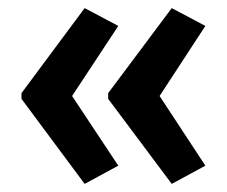

<svg xmlns="http://www.w3.org/2000/svg" viewBox="-20 -507 561 474"><path d="M33 -277 189 -487 272 -443 158 -270 272 -98 189 -53 33 -263ZM247 -277 404 -487 487 -443 374 -270 487 -98 404 -53 247 -263Z"/></svg>

Font: Noto Sans Khmer Condensed SemiBold
Style: Regular
Weight: 600
Width: 3
Designer: Danh Hong and the Monotype Design Team
Foundry: Monotype Imaging Inc.
Version: Version 2.004